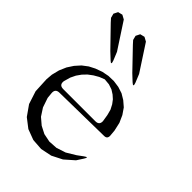

<svg xmlns="http://www.w3.org/2000/svg" viewBox="-217 -853 935 935"><g transform="rotate(45 250.0 -386.0)"><path d="M417 -136.7Q440.4 -153.3 424.8 -128.9L403.3 -95.7L355.5 -53.7L301.8 -26.4L244.1 -14.6L186.5 -18.6L131.8 -39.1L85 -75.2L47.9 -127.9L26.4 -194.3L22.5 -273.4L25.4 -307.6L35.2 -346.7L50.8 -382.8L71.3 -414.1L95.7 -441.4L124 -462.9L154.3 -478.5L189.5 -491.2L224.6 -498L260.7 -499L295.9 -494.1L329.1 -483.4L358.4 -465.8L385.7 -442.4L407.2 -411.1L423.8 -374L433.6 -330.1L436.5 -296.9Q436.5 -276.4 416 -276.4L114.3 -271.5Q85 -271.5 87.9 -242.2L90.8 -212.9L107.4 -164.1L132.8 -125L166 -96.7L204.1 -77.1L247.1 -68.4L293 -71.3L340.8 -86.9L387.7 -115.2ZM223.6 -473.6 196.3 -462.9 170.9 -448.2 147.5 -430.7 127.9 -410.2 111.3 -386.7 98.6 -360.4 88.9 -326.2Q85 -296.9 114.3 -296.9H335.9Q362.3 -296.9 361.3 -323.2L355.5 -359.4L347.7 -388.7L335 -413.1L320.3 -432.6L302.7 -448.2L281.2 -461.9L254.9 -470.7ZM38.1 -751 61.5 -756.8 83 -745.1 170.9 -610.4 188.5 -567.4Q198.2 -540 177.7 -559.6L145.5 -589.8L48.8 -689.5L33.2 -707L27.3 -729.5ZM190.4 -751 213.9 -756.8 235.4 -745.1 323.2 -610.4 340.8 -567.4Q350.6 -540 329.1 -559.6L296.9 -589.8L201.2 -689.5L185.5 -707L179.7 -729.5Z"/></g></svg>

Font: B2 Hana
Style: Regular
Weight: 500
Version: 2020-08-05; (max)